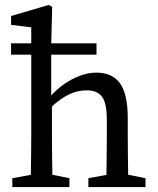

<svg xmlns="http://www.w3.org/2000/svg" viewBox="-20 -760 641 780"><path d="M104 0Q105 -23 105.5 -60.5Q106 -98 106.5 -138.5Q107 -179 107 -210V-649L25 -659V-695L178 -740L192 -732L188 -579V-355L191 -342V-210Q191 -179 191.5 -138.5Q192 -98 192.5 -60.5Q193 -23 194 0ZM30 0V-36L139 -56H162L262 -36V0ZM339 0V-36L448 -56H471L571 -36V0ZM25 -538V-584H372V-538ZM411 0Q412 -23 412.5 -60Q413 -97 413.5 -137.5Q414 -178 414 -210V-272Q414 -340 395 -366.5Q376 -393 332 -393Q308 -393 285 -386Q262 -379 238 -364Q214 -349 186 -323L164 -370H186Q211 -398 241.5 -419Q272 -440 305.5 -452.5Q339 -465 371 -465Q436 -465 467.5 -421.5Q499 -378 499 -280V-210Q499 -178 499.5 -137.5Q500 -97 500.5 -60Q501 -23 502 0Z"/></svg>

Font: Source Serif 4 Variable
Style: Regular
Weight: 400
Designer: Frank Grießhammer
Foundry: Adobe
Version: Version 4.005;hotconv 1.1.0;makeotfexe 2.6.0